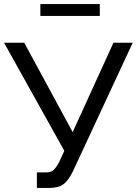

<svg xmlns="http://www.w3.org/2000/svg" viewBox="-20 -920 672 943"><path d="M178.2 -841.8V-899.9H470.2V-841.8ZM161.1 2.9V-73.2H206.1Q229.5 -73.2 241.9 -84Q254.4 -94.7 270 -123L295.9 -179.2L0 -710H99.1L336.9 -271L537.1 -710H631.8L338.9 -80.1Q316.9 -34.2 292 -15.6Q267.1 2.9 225.1 2.9Z"/></svg>

Font: Rawline Medium
Style: Regular
Weight: 500
Designer: Matt McInerney, Pablo Impallari, Rodrigo Fuenzalida
Foundry: Matt McInerney, Pablo Impallari, Rodrigo Fuenzalida
Version: Version 4.020;PS 004.020;hotconv 1.0.88;makeotf.lib2.5.64775